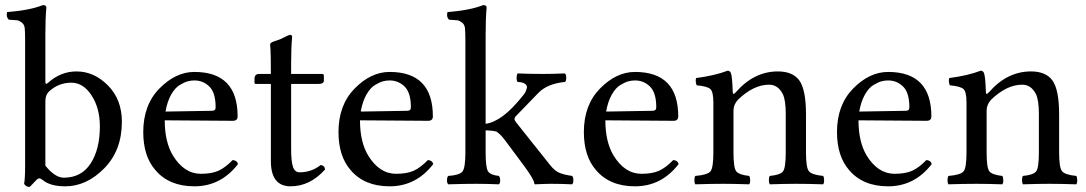

<svg xmlns="http://www.w3.org/2000/svg" viewBox="-20 -718 4241 750"><path d="M173.8 -362.8Q156.7 -347.7 157.2 -320.8V-70.8Q195.3 -23.9 229 -23.9Q297.9 -23.9 334 -79.3Q370.1 -134.8 370.1 -224.1Q370.1 -295.9 337.6 -345.5Q305.2 -395 258.8 -395Q210 -395 173.8 -362.8ZM167 -394Q216.8 -439 278.8 -439Q347.7 -439 401.9 -384Q456.1 -329.1 456.1 -242.2Q456.1 -130.4 387 -60.3Q317.9 9.8 234.9 9.8Q176.3 9.8 147 -14.6Q138.7 -21.5 133.1 -21.2Q127.4 -21 119.6 -12.2Q112.3 -3.9 96.2 12.2Q81.1 12.2 74.2 0Q78.1 -19 78.1 -70.8V-559.1Q78.1 -591.3 76.7 -607.2Q75.2 -623 64.2 -630.6Q53.2 -638.2 47.1 -638.7Q41 -639.2 14.2 -641.1Q2.9 -652.3 7.8 -670.9Q96.7 -677.7 147.9 -698.2Q161.1 -698.2 161.1 -688Q157.2 -647.9 157.2 -583V-398.9Q157.2 -385.3 167 -394Z M626.5 -282.2 807.6 -285.2Q822.8 -285.2 822.3 -298.8Q822.3 -356 797.9 -379.9Q773.4 -403.8 739.3 -403.8Q726.1 -403.8 713.4 -400.4Q700.7 -397 682.1 -386Q663.6 -375 648.4 -348.1Q633.3 -321.3 626.5 -282.2ZM888.7 -92.8Q905.8 -91.8 909.7 -77.1Q842.8 9.8 739.3 9.8Q640.1 9.8 586.4 -54.2Q539.6 -108.4 539.6 -202.1Q539.6 -308.1 603 -372.6Q666.5 -437 739.3 -437Q908.2 -437 908.2 -263.2Q908.2 -246.1 889.6 -246.1L623.5 -248Q623.5 -164.1 655.3 -110.8Q699.2 -39.1 764.6 -39.1Q806.6 -39.1 833.3 -51Q859.9 -63 888.7 -92.8Z M992.2 -429.2H1038.1Q1038.1 -467.3 1037.6 -492.2Q1037.1 -517.1 1036.6 -524.7Q1036.1 -532.2 1035.6 -537.1Q1035.2 -542 1035.2 -544.9Q1035.2 -552.2 1057.1 -558.6Q1074.7 -563.5 1091.3 -572.8Q1107.9 -581.5 1113.3 -582Q1121.1 -582 1121.1 -573.2Q1117.2 -533.2 1117.2 -467.8V-429.2H1237.3Q1245.1 -429.2 1245.1 -422.9V-402.8Q1245.1 -389.6 1221.2 -390.1H1117.2V-137.2Q1117.2 -88.4 1124.3 -66.7Q1131.3 -44.9 1150.4 -44.9Q1196.3 -44.9 1232.4 -73.2Q1247.6 -72.3 1250 -56.2Q1190.9 9.8 1115.2 9.8Q1038.1 9.8 1038.1 -88.9V-390.1H979Q974.1 -390.1 974.1 -396V-409.2Q974.1 -429.2 992.2 -429.2Z M1389.2 -282.2 1570.3 -285.2Q1585.4 -285.2 1585 -298.8Q1585 -356 1560.5 -379.9Q1536.1 -403.8 1502 -403.8Q1488.8 -403.8 1476.1 -400.4Q1463.4 -397 1444.8 -386Q1426.3 -375 1411.1 -348.1Q1396 -321.3 1389.2 -282.2ZM1651.4 -92.8Q1668.5 -91.8 1672.4 -77.1Q1605.5 9.8 1502 9.8Q1402.8 9.8 1349.1 -54.2Q1302.2 -108.4 1302.2 -202.1Q1302.2 -308.1 1365.7 -372.6Q1429.2 -437 1502 -437Q1670.9 -437 1670.9 -263.2Q1670.9 -246.1 1652.3 -246.1L1386.2 -248Q1386.2 -164.1 1418 -110.8Q1461.9 -39.1 1527.3 -39.1Q1569.3 -39.1 1595.9 -51Q1622.6 -63 1651.4 -92.8Z M1797.9 -122.1V-559.1Q1797.9 -591.3 1796.4 -607.2Q1794.9 -623 1783.9 -630.6Q1772.9 -638.2 1766.8 -638.7Q1760.7 -639.2 1733.9 -641.1Q1722.7 -652.3 1728 -670.9Q1816.9 -677.7 1867.7 -698.2Q1880.9 -698.2 1880.9 -688Q1877 -647.9 1877 -583V-234.4Q1909.2 -238.8 1944.8 -265.1Q1981 -292 2024.9 -347.2Q2029.8 -353 2033 -359.6Q2036.1 -366.2 2038.1 -375Q2040 -383.8 2031 -390.4Q2022 -397 2002 -397.9Q1998 -401.9 1998 -413.8Q1998 -425.8 2002 -431.2Q2047.9 -429.2 2100.1 -429.2Q2141.1 -429.2 2187 -431.2Q2191.9 -426.3 2191.9 -414.1Q2191.9 -401.9 2187 -397.9Q2117.2 -391.1 2082 -354L1994.1 -263.2Q1990.2 -259.3 1989.7 -252.9Q1989.7 -248 1997.1 -238.8L2128.9 -73.2Q2147 -50.3 2165.5 -42.7Q2184.1 -35.2 2214.8 -30.8Q2219.7 -25.9 2219.7 -13.9Q2219.7 -2 2214.8 2Q2174.8 0 2132.8 0Q2110.8 0 2070.8 2Q2066.9 2 2066.9 -2.9Q2064.9 -19 2024.9 -73.2L1952.1 -170.9Q1936 -192.4 1919.9 -203.6Q1906.7 -208 1877 -209V-122.1Q1877 -63 1886.5 -48.6Q1896 -34.2 1928.7 -30.8Q1933.6 -25.9 1933.8 -13.9Q1934.1 -2 1928.7 2Q1882.8 0 1837.9 0Q1796.9 0 1731 2Q1726.1 -2 1726.1 -13.9Q1726.1 -25.9 1731 -30.8Q1774.9 -33.7 1786.4 -47.9Q1797.9 -62 1797.9 -122.1Z M2347.7 -282.2 2528.8 -285.2Q2543.9 -285.2 2543.5 -298.8Q2543.5 -356 2519 -379.9Q2494.6 -403.8 2460.4 -403.8Q2447.3 -403.8 2434.6 -400.4Q2421.9 -397 2403.3 -386Q2384.8 -375 2369.6 -348.1Q2354.5 -321.3 2347.7 -282.2ZM2609.9 -92.8Q2627 -91.8 2630.9 -77.1Q2564 9.8 2460.4 9.8Q2361.3 9.8 2307.6 -54.2Q2260.7 -108.4 2260.7 -202.1Q2260.7 -308.1 2324.2 -372.6Q2387.7 -437 2460.4 -437Q2629.4 -437 2629.4 -263.2Q2629.4 -246.1 2610.8 -246.1L2344.7 -248Q2344.7 -164.1 2376.5 -110.8Q2420.4 -39.1 2485.8 -39.1Q2527.8 -39.1 2554.4 -51Q2581.1 -63 2609.9 -92.8Z M2854.5 -357.9Q2925.3 -439 3018.6 -439Q3075.7 -439 3101.6 -404.8Q3128.4 -368.7 3128.4 -271V-122.1Q3128.4 -63 3139.9 -49.1Q3151.4 -35.2 3195.3 -30.8Q3199.2 -25.9 3199.2 -13.9Q3199.2 -2 3195.3 2Q3135.3 0 3089.4 0Q3047.4 0 2987.3 2Q2983.4 -2.9 2983.4 -14.9Q2983.4 -26.9 2987.3 -30.8Q3028.3 -34.7 3038.8 -48.8Q3049.3 -63 3049.3 -122.1V-273.9Q3049.3 -327.1 3037.6 -351.1Q3018.6 -387.2 2984.4 -387.2Q2923.3 -387.2 2862.3 -328.1Q2845.2 -309.1 2845.2 -286.1V-122.1Q2845.2 -63 2855.7 -49.1Q2866.2 -35.2 2906.2 -30.8Q2910.2 -25.9 2910.4 -13.9Q2910.6 -2 2906.2 2Q2846.2 0 2806.6 0Q2756.8 0 2696.3 2Q2692.4 -2 2692.4 -13.9Q2692.4 -25.9 2696.3 -30.8Q2743.2 -34.7 2754.9 -48.3Q2766.6 -62 2766.6 -122.1V-316.9Q2766.6 -358.9 2755.1 -369.9Q2743.7 -380.9 2701.2 -384.8Q2695.3 -401.9 2699.2 -413.1Q2773.4 -422.9 2822.3 -441.9Q2830.1 -441.9 2834.5 -434.1Q2840.3 -421.9 2842.3 -357.9Q2842.3 -344.7 2854.5 -357.9Z M3336.4 -282.2 3517.6 -285.2Q3532.7 -285.2 3532.2 -298.8Q3532.2 -356 3507.8 -379.9Q3483.4 -403.8 3449.2 -403.8Q3436 -403.8 3423.3 -400.4Q3410.6 -397 3392.1 -386Q3373.5 -375 3358.4 -348.1Q3343.3 -321.3 3336.4 -282.2ZM3598.6 -92.8Q3615.7 -91.8 3619.6 -77.1Q3552.7 9.8 3449.2 9.8Q3350.1 9.8 3296.4 -54.2Q3249.5 -108.4 3249.5 -202.1Q3249.5 -308.1 3313 -372.6Q3376.5 -437 3449.2 -437Q3618.2 -437 3618.2 -263.2Q3618.2 -246.1 3599.6 -246.1L3333.5 -248Q3333.5 -164.1 3365.2 -110.8Q3409.2 -39.1 3474.6 -39.1Q3516.6 -39.1 3543.2 -51Q3569.8 -63 3598.6 -92.8Z M3843.3 -357.9Q3914.1 -439 4007.3 -439Q4064.5 -439 4090.3 -404.8Q4117.2 -368.7 4117.2 -271V-122.1Q4117.2 -63 4128.7 -49.1Q4140.1 -35.2 4184.1 -30.8Q4188 -25.9 4188 -13.9Q4188 -2 4184.1 2Q4124 0 4078.1 0Q4036.1 0 3976.1 2Q3972.2 -2.9 3972.2 -14.9Q3972.2 -26.9 3976.1 -30.8Q4017.1 -34.7 4027.6 -48.8Q4038.1 -63 4038.1 -122.1V-273.9Q4038.1 -327.1 4026.4 -351.1Q4007.3 -387.2 3973.1 -387.2Q3912.1 -387.2 3851.1 -328.1Q3834 -309.1 3834 -286.1V-122.1Q3834 -63 3844.5 -49.1Q3855 -35.2 3895 -30.8Q3898.9 -25.9 3899.2 -13.9Q3899.4 -2 3895 2Q3835 0 3795.4 0Q3745.6 0 3685.1 2Q3681.2 -2 3681.2 -13.9Q3681.2 -25.9 3685.1 -30.8Q3731.9 -34.7 3743.7 -48.3Q3755.4 -62 3755.4 -122.1V-316.9Q3755.4 -358.9 3743.9 -369.9Q3732.4 -380.9 3689.9 -384.8Q3684.1 -401.9 3688 -413.1Q3762.2 -422.9 3811 -441.9Q3818.8 -441.9 3823.2 -434.1Q3829.1 -421.9 3831.1 -357.9Q3831.1 -344.7 3843.3 -357.9Z"/></svg>

Font: Linux Libertine O
Style: Regular
Weight: 400
Designer: Philipp H. Poll
Foundry: Philipp H. Poll
Version: Version 5.3.0